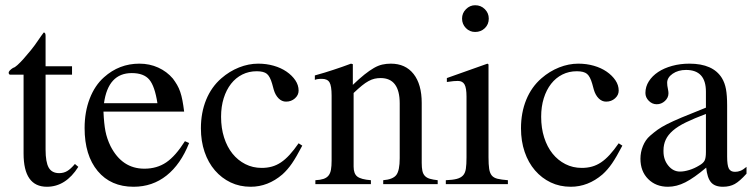

<svg xmlns="http://www.w3.org/2000/svg" viewBox="-20 -703 2872 733"><path d="M255 -418H154V-132Q154 -84 166 -63Q178 -42 206 -42Q223 -42 236.5 -50Q250 -58 266 -77L279 -66Q231 10 159 10Q70 10 70 -117V-418H17Q13 -421 13 -425Q13 -433 30 -444Q36 -445 46.5 -454.5Q57 -464 70 -478.5Q83 -493 98 -511.5Q113 -530 127 -551Q132 -559 137 -565.5Q142 -572 147 -579Q154 -579 154 -566V-450H255Z M702 -157Q670 -76 616 -33Q562 10 490 10Q403 10 353 -50Q303 -110 303 -214Q303 -276 322.5 -326.5Q342 -377 377 -408Q435 -460 512 -460Q551 -460 584 -445Q617 -430 640 -403Q649 -391 656 -379Q663 -367 668 -352.5Q673 -338 676.5 -319.5Q680 -301 683 -277H375Q377 -231 382.5 -202.5Q388 -174 402 -145Q446 -59 531 -59Q579 -59 614.5 -83Q650 -107 686 -164ZM581 -309Q571 -374 550 -399Q529 -424 483 -424Q393 -424 377 -309Z M1134 -147Q1111 -103 1094.5 -79Q1078 -55 1058 -37Q1003 10 937 10Q895 10 860.5 -6.5Q826 -23 800.5 -52.5Q775 -82 761 -123Q747 -164 747 -213Q747 -273 767 -322Q787 -371 825 -404Q856 -431 892.5 -445.5Q929 -460 966 -460Q997 -460 1025 -452Q1053 -444 1074 -429.5Q1095 -415 1107.5 -396.5Q1120 -378 1120 -357Q1120 -340 1106 -327.5Q1092 -315 1072 -315Q1056 -315 1043.5 -327.5Q1031 -340 1025 -361L1019 -383Q1011 -411 999 -421Q987 -431 960 -431Q930 -431 905 -418.5Q880 -406 862 -383Q844 -360 834 -328Q824 -296 824 -257Q824 -214 835.5 -178Q847 -142 867.5 -116.5Q888 -91 916.5 -76.5Q945 -62 979 -62Q1000 -62 1018 -67Q1036 -72 1052.5 -83Q1069 -94 1085.5 -112Q1102 -130 1120 -156Z M1182 -415Q1203 -421 1220 -426Q1237 -431 1253 -436.5Q1269 -442 1285.5 -447.5Q1302 -453 1320 -460L1327 -458V-379Q1352 -403 1371.5 -418.5Q1391 -434 1407.5 -443.5Q1424 -453 1439.5 -456.5Q1455 -460 1472 -460Q1528 -460 1559 -420.5Q1590 -381 1590 -310V-81Q1590 -63 1592.5 -51Q1595 -39 1602 -31.5Q1609 -24 1621 -20.5Q1633 -17 1651 -15V0H1443V-15Q1480 -18 1493 -35Q1506 -52 1506 -99V-308Q1506 -405 1433 -405Q1421 -405 1410 -402.5Q1399 -400 1387 -393.5Q1375 -387 1361.5 -376Q1348 -365 1330 -348V-67Q1330 -40 1344 -29Q1358 -18 1396 -15V0H1184V-15Q1203 -16 1215 -20Q1227 -24 1234 -32.5Q1241 -41 1243.5 -55Q1246 -69 1246 -90V-338Q1246 -375 1238 -388.5Q1230 -402 1209 -402Q1190 -402 1182 -398Z M1845 -457V-102Q1845 -75 1847.5 -58.5Q1850 -42 1857.5 -33Q1865 -24 1879.5 -20.5Q1894 -17 1919 -15V0H1682V-15Q1708 -16 1723.5 -20Q1739 -24 1747.5 -33Q1756 -42 1758.5 -58.5Q1761 -75 1761 -102V-334Q1761 -367 1753.5 -380.5Q1746 -394 1728 -394Q1712 -394 1694 -391L1686 -390V-405L1841 -460ZM1794 -683Q1816 -683 1831 -668Q1846 -653 1846 -632Q1846 -610 1831 -595.5Q1816 -581 1794 -581Q1773 -581 1758.5 -596Q1744 -611 1744 -632Q1744 -653 1759 -668Q1774 -683 1794 -683Z M2356 -147Q2333 -103 2316.5 -79Q2300 -55 2280 -37Q2225 10 2159 10Q2117 10 2082.5 -6.5Q2048 -23 2022.5 -52.5Q1997 -82 1983 -123Q1969 -164 1969 -213Q1969 -273 1989 -322Q2009 -371 2047 -404Q2078 -431 2114.5 -445.5Q2151 -460 2188 -460Q2219 -460 2247 -452Q2275 -444 2296 -429.5Q2317 -415 2329.5 -396.5Q2342 -378 2342 -357Q2342 -340 2328 -327.5Q2314 -315 2294 -315Q2278 -315 2265.5 -327.5Q2253 -340 2247 -361L2241 -383Q2233 -411 2221 -421Q2209 -431 2182 -431Q2152 -431 2127 -418.5Q2102 -406 2084 -383Q2066 -360 2056 -328Q2046 -296 2046 -257Q2046 -214 2057.5 -178Q2069 -142 2089.5 -116.5Q2110 -91 2138.5 -76.5Q2167 -62 2201 -62Q2222 -62 2240 -67Q2258 -72 2274.5 -83Q2291 -94 2307.5 -112Q2324 -130 2342 -156Z M2830 -40Q2804 -11 2785 -0.5Q2766 10 2740 10Q2709 10 2694.5 -7Q2680 -24 2676 -63Q2630 -24 2596.5 -7Q2563 10 2530 10Q2484 10 2454.5 -19.5Q2425 -49 2425 -97Q2425 -122 2434.5 -145.5Q2444 -169 2461 -184Q2477 -198 2491 -208Q2505 -218 2526.5 -229Q2548 -240 2582.5 -254.5Q2617 -269 2675 -292V-353Q2675 -436 2599 -436Q2569 -436 2548 -421.5Q2527 -407 2527 -387Q2527 -376 2530 -363Q2531 -358 2531.5 -354Q2532 -350 2532 -347Q2532 -330 2518.5 -317.5Q2505 -305 2487 -305Q2470 -305 2457 -318Q2444 -331 2444 -348Q2444 -372 2457 -392.5Q2470 -413 2492.5 -428Q2515 -443 2546 -451.5Q2577 -460 2612 -460Q2702 -460 2736 -405Q2747 -387 2751.5 -363Q2756 -339 2756 -300V-105Q2756 -72 2762.5 -59.5Q2769 -47 2786 -47Q2797 -47 2807 -51Q2817 -55 2830 -66ZM2675 -268Q2630 -251 2599 -236Q2568 -221 2549 -204.5Q2530 -188 2521.5 -169.5Q2513 -151 2513 -129V-125Q2513 -93 2531.5 -70.5Q2550 -48 2576 -48Q2592 -48 2611.5 -54Q2631 -60 2649 -71Q2665 -80 2670 -90Q2675 -100 2675 -123Z"/></svg>

Font: Klingon pIqaD Mandel
Style: Regular
Weight: 400
Width: 0
Designer: Mike Neff (qa'vaj)
Foundry: Mike Neff and Michael Everson
Version: Version 2.003